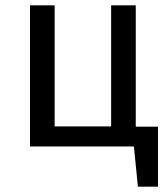

<svg xmlns="http://www.w3.org/2000/svg" viewBox="-20 -547 625 717"><path d="M570 -74V150H495L480 0H92V-527H184V-75H395V-527H487V-74Z"/></svg>

Font: Fira GO
Style: Regular
Weight: 400
Designer: Carrois Corporate
Foundry: Carrois Corporate GbR
Version: Version 0.300